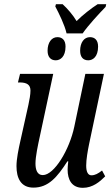

<svg xmlns="http://www.w3.org/2000/svg" viewBox="-20 -890 535 920"><path d="M299 -730H376C403 -769 455 -825 486 -857L489 -870H448C417 -850 377 -819 347 -789C329 -819 303 -849 280 -870H248L245 -859C263 -825 290 -770 299 -730ZM247 -601C269 -601 294 -618 294 -667C294 -698 278 -712 255 -712C227 -712 208 -686 208 -647C208 -616 224 -601 247 -601ZM403 -601C425 -601 450 -618 450 -667C450 -698 434 -712 411 -712C383 -712 364 -686 364 -647C364 -616 379 -601 403 -601ZM377 10C425 10 459 -20 484 -45L469 -73C450 -58 435 -50 418 -50C402 -50 393 -66 393 -96C393 -126 400 -166 407 -200L478 -536H389L336 -283C313 -173 240 -51 185 -51C158 -51 150 -77 150 -107C150 -140 162 -196 171 -237L235 -536H76L66 -495H74C110 -495 126 -483 126 -456C126 -436 121 -411 116 -387L77 -212C69 -176 59 -129 59 -94C59 -38 79 9 140 9C212 9 254 -41 303 -117H307C305 -98 304 -86 304 -77C304 -30 323 10 377 10Z"/></svg>

Font: Noto Serif ExtraCondensed
Style: Italic
Weight: 400
Width: 2
Italic angle: -12°
Designer: Monotype Design Team
Foundry: Monotype Imaging Inc.
Version: Version 2.014